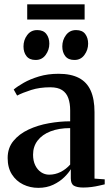

<svg xmlns="http://www.w3.org/2000/svg" viewBox="-20 -874 524 903"><path d="M160 9.5Q121.5 9.5 88.8 -6.5Q56 -22.5 36 -53.8Q16 -85 16 -131Q16 -178 43 -211Q70 -244 113.8 -264.5Q157.5 -285 209.2 -294.2Q261 -303.5 310 -303.5V-355Q310 -388 301.2 -412.5Q292.5 -437 272.2 -450.2Q252 -463.5 216.5 -463.5Q166.5 -463.5 126.5 -450.8Q86.5 -438 60.5 -424.5L44.5 -453Q61.5 -467.5 91.8 -484.8Q122 -502 163.5 -514.5Q205 -527 255.5 -527Q313.5 -527 351 -507.5Q388.5 -488 406.5 -448Q424.5 -408 424.5 -346.5V-34L472.5 -30.5V-7Q461.5 -4.5 445.5 -0.8Q429.5 3 410.2 5.5Q391 8 371.5 8Q343 8 328 -0.5Q313 -9 313 -35.5V-78.5Q303.5 -61.5 282.5 -40.8Q261.5 -20 230.5 -5.2Q199.5 9.5 160 9.5ZM211 -52.5Q239.5 -52.5 265 -65.2Q290.5 -78 310 -100V-271.5Q256.5 -271.5 217.5 -256.2Q178.5 -241 157 -213Q135.5 -185 135.5 -146.5Q135.5 -117.5 145.8 -96.5Q156 -75.5 173.2 -64Q190.5 -52.5 211 -52.5ZM147 -592Q118.5 -592 104.5 -610Q90.5 -628 90.5 -655.5Q90.5 -686 108 -709.2Q125.5 -732.5 154.5 -732.5H155.5Q184 -732.5 198 -714.2Q212 -696 212 -668.5Q212 -639.5 194.8 -615.8Q177.5 -592 148 -592ZM329.5 -592Q301 -592 287 -610Q273 -628 273 -655.5Q273 -686 290.5 -709.2Q308 -732.5 337.5 -732.5H338Q367 -732.5 380.8 -714.2Q394.5 -696 394.5 -668.5Q394.5 -639.5 377.2 -615.8Q360 -592 330.5 -592ZM378 -853.5V-782H108V-853.5Z"/></svg>

Font: Merriweather 120pt SemiBold
Style: Regular
Weight: 600
Version: Version 2.100